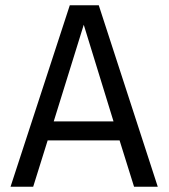

<svg xmlns="http://www.w3.org/2000/svg" viewBox="-20 -709 640 729"><path d="M161 -176 106 0H20L245 -689H355L579 0H489L434 -176ZM411 -248 298 -615 184 -248Z"/></svg>

Font: Fira Mono
Style: Regular
Weight: 400
Designer: Carrois Corporate & Edenspiekermann AG
Foundry: Carrois Corporate GbR & Edenspiekermann AG
Version: Version 3.206